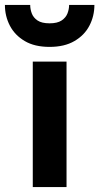

<svg xmlns="http://www.w3.org/2000/svg" viewBox="-56 -762 404 782"><path d="M77.5 0V-511H215V0ZM146 -571Q85 -571 44.8 -594.8Q4.5 -618.5 -15.8 -657.5Q-36 -696.5 -36 -742H67Q67 -724.5 73.5 -707.2Q80 -690 97 -678.5Q114 -667 146 -667Q177.5 -667 194.8 -678.5Q212 -690 218.8 -707.2Q225.5 -724.5 225.5 -742H328.5Q328.5 -696.5 308.2 -657.5Q288 -618.5 247.2 -594.8Q206.5 -571 146 -571Z"/></svg>

Font: Overpass ExtraBold
Style: Regular
Weight: 800
Designer: Delve Withrington, Dave Bailey, Thomas Jockin
Foundry: Delve Fonts LLC
Version: Version 4.000; ttfautohint (v1.8.3)